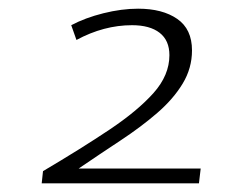

<svg xmlns="http://www.w3.org/2000/svg" viewBox="-20 -791 524 442"><path d="M76 -369 79 -397Q167 -449 232 -492.5Q297 -536 333.5 -577Q370 -618 370 -664Q370 -698 347.5 -715.5Q325 -733 284 -733Q219 -733 156 -699L144 -733Q176 -750 218 -760.5Q260 -771 298 -771Q354 -771 388 -747.5Q422 -724 422 -675Q422 -634 400.5 -598.5Q379 -563 342 -531Q305 -499 258 -468Q211 -437 161 -403H442L438 -369Z"/></svg>

Font: Georama Expanded Light
Style: Italic
Weight: 300
Width: 7
Italic angle: -9°
Designer: Jean-Baptiste Levee
Foundry: Production Type
Version: Version 1.000